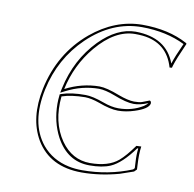

<svg xmlns="http://www.w3.org/2000/svg" viewBox="-76 -735 830 822"><g transform="rotate(10 339.0 -324.0)"><path d="M358.9 -36.1Q438.5 -36.1 481.4 -72.3Q507.8 -94.7 542.5 -143.1L563.5 -144Q558.6 -111.3 561.5 -64.5Q562 -53.7 562.5 -43.9L551.8 -33.2Q551.8 -33.2 492.2 -12.7Q409.2 9.8 331.1 9.8Q192.9 9.8 131.8 -92.3Q78.6 -183.1 106 -314.9Q139.6 -473.1 256.8 -571.8Q359.4 -657.2 478 -658.2Q592.8 -658.2 673.8 -614.3Q673.8 -614.3 676.3 -612.8L677.7 -609.9Q646 -539.1 636.7 -508.3Q635.3 -503.4 634.3 -499L624 -498Q594.2 -601.1 486.8 -612.3Q471.2 -613.8 454.6 -613.8Q367.7 -613.8 288.1 -519.5Q218.8 -436.5 195.8 -329.1Q266.6 -365.7 342.8 -366.2Q374 -366.2 431.6 -343.8Q472.2 -328.6 499.5 -328.1Q522.5 -328.1 533.2 -332L564.9 -344.2Q572.3 -342.3 571.8 -332Q566.9 -308.1 508.8 -289.6Q472.7 -277.8 438 -277.8Q404.3 -277.8 352.1 -297.4Q317.4 -309.6 291 -310.1Q230.5 -309.6 189.9 -295.9Q178.2 -183.6 232.4 -105.5Q281.2 -36.6 358.9 -36.1ZM358.9 -25.9Q262.7 -25.9 211.9 -120.1Q178.7 -183.1 178.2 -261.7Q178.2 -279.8 180.2 -296.9L180.7 -303.2L186.5 -305.7Q229 -320.3 291 -319.8Q321.3 -319.8 372.1 -301.3Q408.2 -288.1 438 -288.1Q497.6 -288.1 544.9 -317.4Q557.6 -326.2 561.5 -332.5Q527.3 -317.9 499.5 -317.9Q467.3 -317.9 410.6 -340.3Q370.6 -355.5 342.8 -356Q269 -355.5 200.7 -320.3L181.6 -310.5L186 -331.1Q213.4 -459 299.3 -547.4Q374.5 -623.5 454.6 -624Q589.4 -622.6 628.4 -516.1Q638.2 -547.9 665.5 -607.4Q584.5 -647.5 478 -647.9Q349.6 -647.9 244.1 -546.9Q145.5 -451.7 115.7 -313Q84 -163.1 156.2 -74.2Q200.7 -21 272.5 -5.9Q300.3 0 331.1 0Q445.3 0 546.4 -41.5L552.2 -47.9Q551.8 -59.6 550.8 -76.2Q548.8 -106.9 552.2 -133.3H547.9Q496.1 -61.5 449.2 -41Q414.1 -25.9 358.9 -25.9Z"/></g></svg>

Font: Linux Biolinum Outline O
Style: Italic
Weight: 400
Italic angle: -12°
Designer: Philipp H. Poll
Foundry: Philipp H. Poll
Version: Version 0.6.2